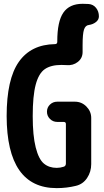

<svg xmlns="http://www.w3.org/2000/svg" viewBox="-20 -970 540 1000"><path d="M441.4 -949.2Q465.8 -947.3 480.5 -928.7Q495.1 -910.2 495.1 -884.8Q495.1 -867.2 479.5 -855Q463.9 -842.8 442.4 -839.8Q424.8 -837.9 417.5 -815.9Q410.2 -793.9 410.2 -735.4V-699.2Q410.2 -667 385.3 -647.5Q360.4 -627.9 327.1 -630.9Q318.4 -631.8 299.8 -631.8Q245.1 -631.8 213.4 -609.9Q181.6 -587.9 166 -529.3Q150.4 -470.7 150.4 -365.2Q150.4 -263.7 166 -202.1Q181.6 -140.6 208.5 -118.2Q235.4 -95.7 275.4 -95.7Q293.9 -95.7 311.5 -101.6Q322.3 -104.5 323.2 -117.2V-324.2Q323.2 -335 311.5 -335H278.3Q255.9 -335 240.2 -350.6Q224.6 -366.2 224.6 -388.2Q224.6 -410.2 240.2 -425.3Q255.9 -440.4 278.3 -440.4H370.1Q405.3 -440.4 430.2 -415Q455.1 -389.6 455.1 -355.5V-115.2Q455.1 -75.2 433.6 -43Q412.1 -10.7 375 -2Q327.1 9.8 275.4 9.8Q15.6 9.8 14.6 -365.2Q14.6 -557.6 78.1 -647.9Q141.6 -738.3 266.6 -740.2Q277.3 -740.2 278.3 -751V-754.9Q278.3 -858.4 310.1 -904.3Q341.8 -950.2 410.2 -950.2Q431.6 -950.2 441.4 -949.2Z"/></svg>

Font: Rounded-X Mgen+ 1mn bold
Style: Bold
Weight: 700
Designer: [Source Han Sans]
Ryoko NISHIZUKA  (kana & ideographs); Paul D. Hunt (Latin, Greek & Cyrillic); Wenlong ZHANG  (bopomofo
Version: Version 1.059.20150602